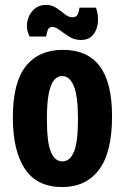

<svg xmlns="http://www.w3.org/2000/svg" viewBox="-20 -744 506 778"><path d="M232 14Q130 14 81 -59.5Q32 -133 32 -268Q32 -409 84.5 -475.5Q137 -542 235 -542Q334 -542 384 -476Q434 -410 434 -273Q434 -126 381 -56Q328 14 232 14ZM233 -90Q263 -90 279.5 -128.5Q296 -167 296 -261Q296 -355 279 -395.5Q262 -436 232 -436Q214 -436 200 -420.5Q186 -405 178 -367Q170 -329 170 -261Q170 -168 186 -129Q202 -90 233 -90ZM308 -582Q281 -582 260 -595.5Q239 -609 222 -622Q205 -635 192 -635Q178 -635 173 -621Q168 -607 167 -596H100Q85 -626 90.5 -655.5Q96 -685 116 -704.5Q136 -724 166 -724Q191 -724 209 -711.5Q227 -699 242.5 -686.5Q258 -674 274 -674Q290 -674 295.5 -687Q301 -700 302 -713H369Q380 -681 376.5 -651Q373 -621 356 -601.5Q339 -582 308 -582Z"/></svg>

Font: Bricolage Grotesque 10pt Condensed Bricolage Grotesque 10pt Condensed Regular
Style: Bold
Weight: 700
Width: 3
Designer: Mathieu Triay
Foundry: Atelier Triay
Version: Version 1.000; ttfautohint (v1.8.4.7-5d5b);gftools[0.9.32]